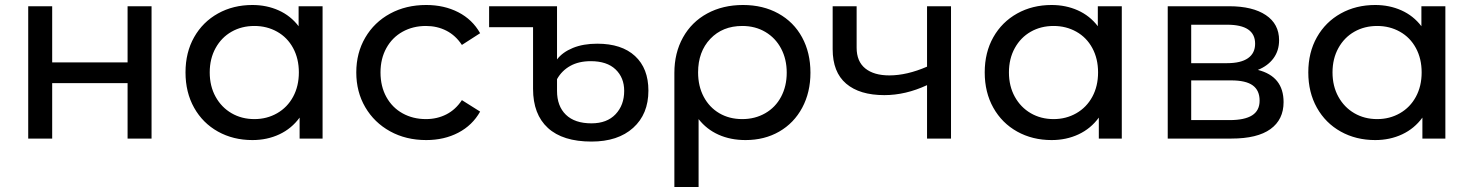

<svg xmlns="http://www.w3.org/2000/svg" viewBox="-20 -555 5900 769"><path d="M93 -530H189V-305H491V-530H587V0H491V-222H189V0H93Z M1272 -530V0H1180V-84Q1148 -40 1099 -17Q1050 6 991 6Q914 6 853 -28Q792 -62 757.5 -123.5Q723 -185 723 -265Q723 -345 757.5 -406Q792 -467 853 -501Q914 -535 991 -535Q1048 -535 1096 -513.5Q1144 -492 1176 -450V-530ZM1177 -265Q1177 -320 1154 -362.5Q1131 -405 1090 -428Q1049 -451 999 -451Q948 -451 907.5 -428Q867 -405 843.5 -362.5Q820 -320 820 -265Q820 -210 843.5 -167.5Q867 -125 907.5 -101.5Q948 -78 999 -78Q1049 -78 1090 -101.5Q1131 -125 1154 -167.5Q1177 -210 1177 -265Z M1407 -265Q1407 -343 1443 -404.5Q1479 -466 1542.5 -500.5Q1606 -535 1687 -535Q1759 -535 1815.5 -506Q1872 -477 1903 -422L1830 -375Q1805 -413 1768 -432Q1731 -451 1686 -451Q1634 -451 1592.5 -428Q1551 -405 1527.5 -362.5Q1504 -320 1504 -265Q1504 -209 1527.5 -166.5Q1551 -124 1592.5 -101Q1634 -78 1686 -78Q1731 -78 1768 -97Q1805 -116 1830 -154L1903 -108Q1872 -53 1815.5 -23.5Q1759 6 1687 6Q1606 6 1542.5 -29Q1479 -64 1443 -125.5Q1407 -187 1407 -265Z M2577 -192Q2577 -98 2516 -43Q2455 12 2349 12Q2234 12 2174.5 -42.5Q2115 -97 2115 -199V-446H1939V-530H2211V-317Q2233 -346 2274.5 -363Q2316 -380 2372 -380Q2470 -380 2523.5 -330.5Q2577 -281 2577 -192ZM2480 -191Q2480 -244 2445.5 -277Q2411 -310 2346 -310Q2298 -310 2264 -291Q2230 -272 2211 -238V-191Q2211 -130 2246.5 -95.5Q2282 -61 2349 -61Q2411 -61 2445.5 -97.5Q2480 -134 2480 -191Z M3226 -264Q3226 -185 3193 -123.5Q3160 -62 3101 -28Q3042 6 2966 6Q2906 6 2858 -15.5Q2810 -37 2778 -78V194H2681V-263Q2681 -343 2715.5 -405Q2750 -467 2812.5 -501Q2875 -535 2956 -535Q3036 -535 3097.5 -501Q3159 -467 3192.5 -405.5Q3226 -344 3226 -264ZM3131 -264Q3131 -318 3108.5 -360.5Q3086 -403 3045.5 -427Q3005 -451 2953 -451Q2874 -451 2825 -399.5Q2776 -348 2776 -265Q2776 -210 2798.5 -167.5Q2821 -125 2861 -101.5Q2901 -78 2953 -78Q3004 -78 3045 -101.5Q3086 -125 3108.5 -167.5Q3131 -210 3131 -264Z M3789 -530V0H3693V-214Q3607 -174 3522 -174Q3423 -174 3369 -220Q3315 -266 3315 -358V-530H3411V-364Q3411 -309 3445.5 -281Q3480 -253 3542 -253Q3612 -253 3693 -288V-530Z M4473 -530V0H4381V-84Q4349 -40 4300 -17Q4251 6 4192 6Q4115 6 4054 -28Q3993 -62 3958.5 -123.5Q3924 -185 3924 -265Q3924 -345 3958.5 -406Q3993 -467 4054 -501Q4115 -535 4192 -535Q4249 -535 4297 -513.5Q4345 -492 4377 -450V-530ZM4378 -265Q4378 -320 4355 -362.5Q4332 -405 4291 -428Q4250 -451 4200 -451Q4149 -451 4108.5 -428Q4068 -405 4044.5 -362.5Q4021 -320 4021 -265Q4021 -210 4044.5 -167.5Q4068 -125 4108.5 -101.5Q4149 -78 4200 -78Q4250 -78 4291 -101.5Q4332 -125 4355 -167.5Q4378 -210 4378 -265Z M5121 -146Q5121 -76 5068.5 -38Q5016 0 4912 0H4657V-530H4903Q4997 -530 5050 -494.5Q5103 -459 5103 -394Q5103 -352 5080.5 -321.5Q5058 -291 5018 -275Q5121 -249 5121 -146ZM4751 -302H4895Q4950 -302 4978.5 -322Q5007 -342 5007 -380Q5007 -456 4895 -456H4751ZM5025 -152Q5025 -193 4997.5 -213Q4970 -233 4911 -233H4751V-74H4905Q4965 -74 4995 -93Q5025 -112 5025 -152Z M5769 -530V0H5677V-84Q5645 -40 5596 -17Q5547 6 5488 6Q5411 6 5350 -28Q5289 -62 5254.5 -123.5Q5220 -185 5220 -265Q5220 -345 5254.5 -406Q5289 -467 5350 -501Q5411 -535 5488 -535Q5545 -535 5593 -513.5Q5641 -492 5673 -450V-530ZM5674 -265Q5674 -320 5651 -362.5Q5628 -405 5587 -428Q5546 -451 5496 -451Q5445 -451 5404.5 -428Q5364 -405 5340.5 -362.5Q5317 -320 5317 -265Q5317 -210 5340.5 -167.5Q5364 -125 5404.5 -101.5Q5445 -78 5496 -78Q5546 -78 5587 -101.5Q5628 -125 5651 -167.5Q5674 -210 5674 -265Z"/></svg>

Font: Montserrat Alternates Medium
Style: Regular
Weight: 500
Designer: Julieta Ulanovsky
Foundry: Julieta Ulanovsky
Version: Version 7.200